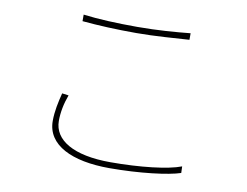

<svg xmlns="http://www.w3.org/2000/svg" viewBox="-75 -783 1150 895"><g transform="rotate(10 500.0 -335.5)"><path d="M252 -677V-646C328 -639 412 -635 508 -635C597 -635 692 -643 758 -647V-678C690 -671 602 -664 508 -664C413 -664 322 -668 252 -677ZM248 -294 217 -298C206 -255 196 -210 196 -164C196 -50 316 7 494 7C638 7 772 -10 828 -29L827 -60C765 -36 635 -21 494 -21C318 -21 224 -79 224 -169C224 -209 232 -251 248 -294Z"/></g></svg>

Font: Harano Aji Gothic K1 ExtraLight
Style: Regular
Weight: 250
Foundry: Masamichi Hosoda
Version: HaranoAjiGothicK1-ExtraLight version 20230610;ttx 4.39.4